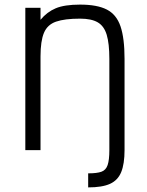

<svg xmlns="http://www.w3.org/2000/svg" viewBox="-20 -652 640 834"><path d="M363 162V101Q401 101 420.5 94Q440 87 447.5 65Q455 43 455 0H521Q521 60 506.5 95.5Q492 131 458 146.5Q424 162 363 162ZM90 0V-618H156V-566Q184 -600 222 -616Q260 -632 328 -632Q402 -632 444 -610.5Q486 -589 503.5 -537.5Q521 -486 521 -396V0H455V-396Q455 -463 443.5 -501Q432 -539 404.5 -555Q377 -571 328 -571Q261 -571 223.5 -558Q186 -545 171 -509.5Q156 -474 156 -407V0Z"/></svg>

Font: Victor Mono Light
Style: Regular
Weight: 300
Monospace: yes
Designer: Rune Bjørnerås
Version: Version 1.561;gftools[0.9.30]